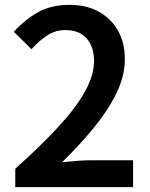

<svg xmlns="http://www.w3.org/2000/svg" viewBox="-20 -772 620 792"><path d="M43 0V-76Q148 -170 220.5 -248.5Q293 -327 330.5 -394.5Q368 -462 368 -521Q368 -559 354.5 -587.5Q341 -616 315 -632Q289 -648 250 -648Q208 -648 173.5 -625Q139 -602 110 -569L37 -641Q86 -694 139.5 -723Q193 -752 267 -752Q336 -752 387 -724Q438 -696 466.5 -646Q495 -596 495 -528Q495 -459 460.5 -388Q426 -317 367.5 -245.5Q309 -174 236 -103Q265 -106 298 -108.5Q331 -111 357 -111H529V0Z"/></svg>

Font: Noto Sans JP Thin SemiBold
Style: Regular
Weight: 600
Version: Version 2.004-H2;hotconv 1.0.118;makeotfexe 2.5.65603